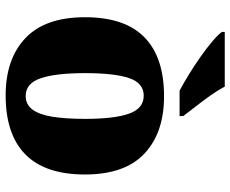

<svg xmlns="http://www.w3.org/2000/svg" viewBox="-88 -718 816 680"><g transform="rotate(90 320.0 -378.0)"><path d="M318 10Q189 10 115 -60Q41 -130 41 -271Q41 -412 112 -481.5Q183 -551 321 -551Q450 -551 524 -481.5Q598 -412 598 -271Q598 -130 527 -60Q456 10 318 10ZM320 -61Q350 -61 368 -85Q386 -109 393.5 -156Q401 -203 401 -271Q401 -375 382.5 -427Q364 -479 319 -479Q274 -479 256.5 -427Q239 -375 239 -271Q239 -168 257 -114.5Q275 -61 320 -61ZM301 -606Q275 -620 243 -639.5Q211 -659 180 -681Q149 -703 125.5 -723Q102 -743 93 -756V-766H287Q298 -744 317 -717Q336 -690 356.5 -664Q377 -638 391 -619V-606Z"/></g></svg>

Font: Noto Rashi Hebrew Black
Style: Regular
Weight: 900
Version: Version 1.006